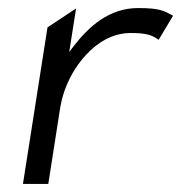

<svg xmlns="http://www.w3.org/2000/svg" viewBox="-20 -467 450 477"><path d="M100 -10 129 -196C138 -253 164 -299 194 -331C221 -360 258 -385 305 -385C346 -385 359 -379 374 -368L410 -428C387 -440 378 -447 323 -447C252 -447 201 -402 162 -351L152 -338L169 -446L98 -399L37 -10Z"/></svg>

Font: Charger Pro
Style: LitNarObl
Weight: 300
Designer: Jasper
Foundry: Cannot Into Space Fonts
Version: Version 1.09